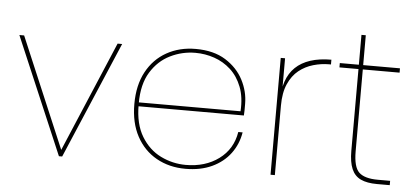

<svg xmlns="http://www.w3.org/2000/svg" viewBox="-48 -778 1915 884"><g transform="rotate(5 909.5 -335.5)"><path d="M20 -540H42L258 -30L474 -540H495L265 0H250Z M585 -261V-279H1065Q1069 -344 1050.5 -391.5Q1032 -439 998.5 -469.5Q965 -500 922.5 -514.5Q880 -529 835 -529Q774 -529 719 -502Q664 -475 629.5 -419Q595 -363 595 -275V-267Q595 -179 629.5 -122Q664 -65 719 -38Q774 -11 835 -11Q925 -11 987.5 -57Q1050 -103 1063 -183H1083Q1074 -128 1042 -85Q1010 -42 957.5 -17.5Q905 7 835 7Q760 7 701 -26Q642 -59 608.5 -121Q575 -183 575 -270Q575 -357 608.5 -419Q642 -481 701 -514Q760 -547 835 -547Q918 -547 973 -512.5Q1028 -478 1055.5 -425Q1083 -372 1083 -315Q1083 -296 1083 -285.5Q1083 -275 1082 -261Z M1248 -321 1241 -341Q1241 -393 1254.5 -432.5Q1268 -472 1295.5 -498.5Q1323 -525 1364.5 -538.5Q1406 -552 1461 -552V-530H1452Q1416 -530 1379.5 -519.5Q1343 -509 1313.5 -485.5Q1284 -462 1266 -421.5Q1248 -381 1248 -321ZM1228 0V-540H1248V0Z M1589 -142V-678H1609V-142Q1609 -69 1635 -44.5Q1661 -20 1722 -20H1779V0H1720Q1674 0 1645 -13.5Q1616 -27 1602.5 -58.5Q1589 -90 1589 -142ZM1779 -520H1501V-540H1779Z"/></g></svg>

Font: Poppins Variable
Style: Regular
Weight: 100
Designer: Jonny Pinhorn
Foundry: Indian Type Foundry
Version: Version 6.000